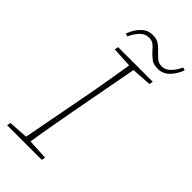

<svg xmlns="http://www.w3.org/2000/svg" viewBox="-261 -909 972 972"><g transform="rotate(45 225.0 -422.5)"><path d="M125 -657 129 -677H377L373 -657L266 -650L203 -313Q190 -242 177 -170Q164 -98 153 -26L263 -20L259 0H11L15 -20L120 -27L184 -364Q198 -435 210 -507Q222 -579 234 -651ZM108 -753Q122 -793 148 -819Q174 -845 210 -845Q239 -845 256.5 -832.5Q274 -820 290 -802Q306 -786 319 -775Q332 -764 354 -764Q400 -764 435 -837L450 -832Q436 -793 410 -767Q384 -741 349 -741Q318 -741 301.5 -753Q285 -765 268 -783Q252 -802 239.5 -812Q227 -822 205 -822Q180 -822 160 -803Q140 -784 123 -748Z"/></g></svg>

Font: Source Serif Pro ExtraLight
Style: Italic
Weight: 200
Italic angle: -12°
Designer: Frank Grießhammer
Foundry: Adobe Systems Incorporated
Version: Version 3.001;hotconv 1.0.111;makeotfexe 2.5.65597